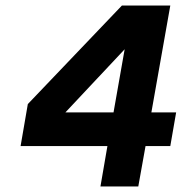

<svg xmlns="http://www.w3.org/2000/svg" viewBox="-20 -670 653 690"><path d="M503 -145 477 0H341L366 -145H54L80 -296L418 -650H592L524 -266H613L592 -145ZM388 -266 428 -493 215 -266Z"/></svg>

Font: Overused Grotesk
Style: Bold Italic
Weight: 700
Italic angle: -10°
Version: Version 0.003